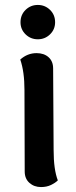

<svg xmlns="http://www.w3.org/2000/svg" viewBox="-20 -743 309 777"><path d="M63 -653Q63 -683 83.5 -703Q104 -723 133 -723Q162 -723 182.5 -703Q203 -683 203 -653Q203 -624 182.5 -604Q162 -584 133 -584Q104 -584 83.5 -604Q63 -624 63 -653ZM214 -13Q204 -3 186.5 5.5Q169 14 146 14Q118 14 99 -3Q80 -20 80 -49L79 -379Q79 -453 62 -502Q91 -528 128 -528Q158 -528 176.5 -511.5Q195 -495 195 -466L197 -136Q197 -57 214 -13Z"/></svg>

Font: Arima Madurai ExtraBold
Style: Regular
Weight: 800
Designer: Joana Correia and Natanael Gama
Foundry: NDISCOVER
Version: Version 1.019